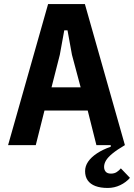

<svg xmlns="http://www.w3.org/2000/svg" viewBox="-20 -718 663 950"><path d="M20 0 218 -698H400L598 0Q559 23 536.5 41.5Q514 60 504.5 76Q495 92 495 108Q495 122 503 131.5Q511 141 529 141Q546 141 558 133Q570 125 578 115L623 162Q604 184 575 198Q546 212 513 212Q477 212 452 202.5Q427 193 414 174.5Q401 156 401 129Q401 104 416 82Q431 60 459.5 41Q488 22 528 8V0H457L414 -171H200L157 0ZM379 -286 336 -447 314 -568H298L276 -447L235 -286Z"/></svg>

Font: IBM Plex Sans Condensed
Style: Bold
Weight: 700
Width: 3
Designer: Mike Abbink, Paul van der Laan, Pieter van Rosmalen
Foundry: Bold Monday
Version: Version 3.201